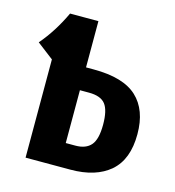

<svg xmlns="http://www.w3.org/2000/svg" viewBox="-85 -602 613 674"><g transform="rotate(15 221.0 -264.5)"><path d="M426 -181Q426 -89 374.5 -44.5Q323 0 231 0H68V-357L8 -403Q55 -458 88 -529H191V-361H219Q327 -361 376.5 -315Q426 -269 426 -181ZM301 -182Q301 -234 284 -256Q267 -278 224 -278H191V-86H226Q264 -86 282.5 -107.5Q301 -129 301 -182Z"/></g></svg>

Font: Fira Sans Extra Condensed Medium
Style: Regular
Weight: 500
Width: 1
Designer: Carrois Corporate & Edenspiekermann AG
Foundry: Carrois Corporate GbR & Edenspiekermann AG
Version: Version 4.203